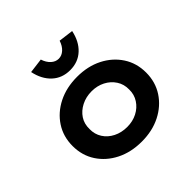

<svg xmlns="http://www.w3.org/2000/svg" viewBox="-190 -954 1152 1152"><g transform="rotate(-45 386.0 -378.5)"><path d="M387 10Q296 10 225.5 -25.5Q155 -61 114.5 -123Q74 -185 74 -265Q74 -345 114.5 -407Q155 -469 225.5 -504.5Q296 -540 387 -540Q477 -540 547 -504.5Q617 -469 657.5 -407Q698 -345 698 -265Q698 -185 657.5 -123Q617 -61 547 -25.5Q477 10 387 10ZM387 -114Q434 -114 472 -133.5Q510 -153 532.5 -187.5Q555 -222 554 -265Q555 -309 532.5 -343.5Q510 -378 472 -397.5Q434 -417 387 -417Q339 -417 300 -397Q261 -377 239 -343.5Q217 -310 218 -265Q217 -222 239 -187.5Q261 -153 300 -133.5Q339 -114 387 -114ZM386 -597Q318 -597 272.5 -639.5Q227 -682 212 -755L306 -767Q317 -733 338.5 -713.5Q360 -694 386 -694Q412 -694 433.5 -713.5Q455 -733 466 -767L560 -755Q545 -682 499.5 -639.5Q454 -597 386 -597Z"/></g></svg>

Font: Lexend Exa SemiBold
Style: Regular
Weight: 600
Designer: Bonnie Shaver-Troup, Thomas Jockin
Foundry: Lexend
Version: Version 1.007